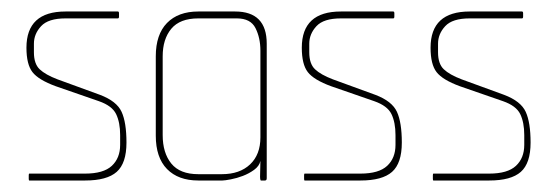

<svg xmlns="http://www.w3.org/2000/svg" viewBox="-20 -314 967 334"><path d="M128 0H31Q30 0 30 -3V-9Q30 -12 31 -12H128Q160 -12 174.5 -25.5Q189 -39 189 -62V-79Q189 -101 182 -115.5Q175 -130 152 -138L77 -164Q47 -175 36.5 -188.5Q26 -202 26 -231Q26 -294 94 -294H185Q187 -294 187 -291V-285Q187 -282 185 -282H94Q64 -282 51.5 -268.5Q39 -255 39 -238V-223Q39 -203 49 -193.5Q59 -184 80 -176L154 -149Q183 -138 191.5 -119.5Q200 -101 200 -66Q200 -30 183 -15Q166 0 128 0Z M441 0H434Q432 0 432.5 -11.5Q433 -23 433 -34Q431 -25 422 -18.5Q413 -12 402.5 -8Q392 -4 381.5 -2Q371 0 367 0H325Q290 0 270.5 -20Q251 -40 251 -78V-216Q251 -254 270.5 -274Q290 -294 325 -294H389Q444 -294 444 -238V-4Q444 0 441 0ZM392 -282H325Q293 -282 278 -264Q263 -246 263 -216V-79Q263 -48 278 -29.5Q293 -11 325 -11H366Q397 -11 415 -28Q433 -45 433 -75V-226Q433 -248 424.5 -265Q416 -282 392 -282Z M607 0H510Q509 0 509 -3V-9Q509 -12 510 -12H607Q639 -12 653.5 -25.5Q668 -39 668 -62V-79Q668 -101 661 -115.5Q654 -130 631 -138L556 -164Q526 -175 515.5 -188.5Q505 -202 505 -231Q505 -294 573 -294H664Q666 -294 666 -291V-285Q666 -282 664 -282H573Q543 -282 530.5 -268.5Q518 -255 518 -238V-223Q518 -203 528 -193.5Q538 -184 559 -176L633 -149Q662 -138 670.5 -119.5Q679 -101 679 -66Q679 -30 662 -15Q645 0 607 0Z M831 0H734Q733 0 733 -3V-9Q733 -12 734 -12H831Q863 -12 877.5 -25.5Q892 -39 892 -62V-79Q892 -101 885 -115.5Q878 -130 855 -138L780 -164Q750 -175 739.5 -188.5Q729 -202 729 -231Q729 -294 797 -294H888Q890 -294 890 -291V-285Q890 -282 888 -282H797Q767 -282 754.5 -268.5Q742 -255 742 -238V-223Q742 -203 752 -193.5Q762 -184 783 -176L857 -149Q886 -138 894.5 -119.5Q903 -101 903 -66Q903 -30 886 -15Q869 0 831 0Z"/></svg>

Font: Chathura Thin
Style: Regular
Weight: 250
Designer: Appaji Ambarisha Darbha
Foundry: Aditya Fonts
Version: Version 1.001 2016